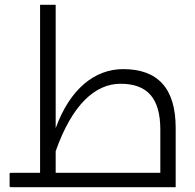

<svg xmlns="http://www.w3.org/2000/svg" viewBox="-20 -780 814 800"><path d="M25 0H712V-247C712 -414 636 -492 493 -492C376 -492 272 -411 212 -246V-760H147V-60H25C22 -60 20 -59 20 -56V-5C20 -2 22 0 25 0ZM212 -60V-150C281 -346 378 -431 482 -431C593 -431 648 -372 648 -240V-60Z"/></svg>

Font: Noto Kufi Arabic Light
Style: Regular
Weight: 300
Designer: Monotype Design Team, David Williams, Khaled Hosny
Foundry: Google LLC
Version: Version 2.109